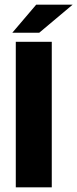

<svg xmlns="http://www.w3.org/2000/svg" viewBox="-20 -807 333 827"><path d="M203 0H48V-627H203ZM293 -787 149 -666H33L136 -787Z"/></svg>

Font: Blinker
Style: Regular
Weight: 400
Designer: Juergen Huber
Foundry: supertype
Version: 1.017